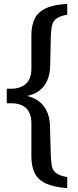

<svg xmlns="http://www.w3.org/2000/svg" viewBox="-20 -771 403 991"><path d="M15 -264V-313H36Q86 -313 114 -338.5Q142 -364 142 -417V-588Q142 -640 159 -674.5Q176 -709 216.5 -728Q257 -747 327 -751V-695Q287 -688 269.5 -674Q252 -660 247.5 -635.5Q243 -611 242 -575L239 -427Q236 -357 198.5 -317Q161 -277 87 -271ZM327 200Q257 195 216.5 176Q176 157 159 122.5Q142 88 142 36V-135Q142 -185 116 -211.5Q90 -238 36 -238H15V-288L88 -281Q159 -274 197.5 -233Q236 -192 238 -120L242 24Q243 59 247 83Q251 107 268.5 121.5Q286 136 327 143Z"/></svg>

Font: Piazzolla Thin
Style: Bold
Weight: 700
Version: Version 2.005